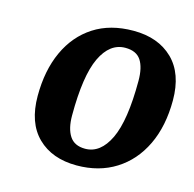

<svg xmlns="http://www.w3.org/2000/svg" viewBox="-83 -596 701 692"><g transform="rotate(15 267.5 -250.0)"><path d="M535 -305Q535 -209 501 -138Q467 -67 405 -28Q343 11 260 11Q168 11 114 -42Q60 -95 60 -195Q60 -290 92.5 -361Q125 -432 186 -471.5Q247 -511 334 -511Q426 -511 480.5 -458Q535 -405 535 -305ZM321 -444Q263 -444 230.5 -375.5Q198 -307 198 -159Q198 -110 216 -82.5Q234 -55 274 -55Q331 -55 364 -124Q397 -193 397 -341Q397 -391 379.5 -417.5Q362 -444 321 -444Z"/></g></svg>

Font: Arsenal SC
Style: Bold Italic
Weight: 700
Italic angle: -9.10001°
Designer: Andrij Shevchenko
Foundry: Stairsfor
Version: Version 2.001; ttfautohint (v1.8.4.7-5d5b)